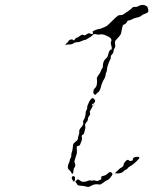

<svg xmlns="http://www.w3.org/2000/svg" viewBox="-20 -768 617 773"><path d="M271 -57Q275 -62 281 -56Q283 -53 282 -46Q280 -30 272 -43Q266 -53 271 -57ZM419 -74Q427 -77 431 -71Q433 -68 432.5 -65.5Q432 -63 425 -54Q418 -45 411.5 -42.5Q405 -40 395 -32Q385 -24 380 -25Q361 -29 347 -20Q336 -13 326 -17Q321 -19 308.5 -20Q296 -21 294 -22Q292 -23 288 -30L283 -37L288 -42Q292 -46 294 -46Q296 -46 303 -40.5Q310 -35 318.5 -36Q327 -37 334 -40Q341 -43 344 -41.5Q347 -40 353.5 -41.5Q360 -43 365.5 -40.5Q371 -38 375.5 -40.5Q380 -43 384.5 -44.5Q389 -46 388 -52Q387 -55 388 -56.5Q389 -58 391.5 -59Q394 -60 400 -61Q407 -63 412 -68Q417 -73 419 -74ZM526 -136Q539 -138 541 -134Q543 -131 528.5 -117.5Q514 -104 505.5 -99.5Q497 -95 494 -90.5Q491 -86 487 -85Q483 -84 476.5 -77.5Q470 -71 458 -70Q444 -69 444 -71Q443 -73 447 -75Q452 -79 457.5 -85Q463 -91 468 -93Q478 -98 478 -107Q478 -110 484 -117Q494 -129 499 -122Q501 -120 506 -120Q511 -120 513 -122Q515 -124 515 -127Q515 -134 526 -136ZM360 -346Q359 -343 357 -343Q356 -344 357.5 -346Q359 -348 360 -346ZM352 -345Q355 -342 347 -329Q340 -319 342 -315Q345 -309 339 -301Q333 -294 334 -289Q335 -284 328 -276Q323 -269 322.5 -267.5Q322 -266 323 -260Q325 -254 321.5 -242.5Q318 -231 317.5 -229Q317 -227 312.5 -225.5Q308 -224 309.5 -215Q311 -206 307.5 -198.5Q304 -191 302.5 -186Q301 -181 295 -181Q291 -180 290 -179Q289 -178 289 -174Q291 -153 288 -146Q287 -141 282.5 -128.5Q278 -116 281 -112Q286 -102 280 -94Q276 -89 276 -82Q275 -67 270 -68Q269 -69 266 -75Q263 -81 258 -84.5Q253 -88 253 -95.5Q253 -103 257 -111Q261 -119 261 -123Q261 -127 264 -131Q267 -135 267 -143Q267 -151 269.5 -156.5Q272 -162 273 -174Q274 -186 275.5 -189Q277 -192 285.5 -198.5Q294 -205 294 -211Q294 -217 297 -224.5Q300 -232 299 -238.5Q298 -245 305 -253Q318 -267 315 -275Q313 -280 317 -285Q324 -295 325 -315Q325 -320 328 -324Q331 -328 331 -335Q331 -342 334.5 -348.5Q338 -355 338 -356.5Q338 -358 343.5 -365.5Q349 -373 352.5 -373Q356 -373 359.5 -369Q363 -365 363 -362Q363 -359 360 -354.5Q357 -350 354.5 -350Q352 -350 351 -348.5Q350 -347 352 -345ZM546 -747Q557 -750 567 -745Q569 -744 570.5 -743Q572 -742 573 -740.5Q574 -739 574.5 -737.5Q575 -736 576 -732Q579 -723 575.5 -719Q572 -715 563.5 -712.5Q555 -710 548.5 -704.5Q542 -699 532 -697.5Q522 -696 513 -691Q504 -686 500 -686Q493 -686 490 -678Q488 -673 481.5 -670.5Q475 -668 474 -664Q473 -660 471 -652Q469 -644 468 -636Q467 -628 454 -615Q444 -604 443 -601Q442 -598 444 -585Q445 -579 441 -573.5Q437 -568 437 -561.5Q437 -555 431 -549Q425 -543 426 -537.5Q427 -532 424 -529Q422 -526 419 -518.5Q416 -511 413.5 -503Q411 -495 411 -490Q411 -483 408 -477Q405 -471 405 -465.5Q405 -460 400 -451Q390 -435 386 -417Q381 -399 374 -396Q370 -393 368 -390Q364 -383 358 -390Q355 -392 356 -400.5Q357 -409 362.5 -413.5Q368 -418 370 -429Q372 -442 370 -450Q369 -456 376.5 -465.5Q384 -475 386.5 -483Q389 -491 391.5 -493Q394 -495 394 -501Q394 -522 407 -533Q413 -537 415 -547Q419 -561 421 -564Q423 -567 426 -568Q429 -568 429.5 -569Q430 -570 430 -576Q428 -585 426.5 -591Q425 -597 427 -600Q435 -614 407 -625Q394 -631 384.5 -629.5Q375 -628 371 -629Q357 -633 354 -628Q351 -622 327 -609Q322 -606 319.5 -606.5Q317 -607 308 -602.5Q299 -598 290.5 -598Q282 -598 278 -595Q270 -588 256 -589Q250 -589 247 -588Q244 -587 243 -588Q244 -591 248 -594Q253 -597 255 -601Q256 -606 263.5 -608.5Q271 -611 273 -608Q274 -605 277.5 -606Q281 -607 282 -611Q285 -615 290 -616.5Q295 -618 302 -623.5Q309 -629 313 -628Q314 -628 316 -627Q318 -626 319 -626Q323 -625 329 -630Q338 -637 345 -632Q349 -630 352 -631Q355 -632 354 -635.5Q353 -639 353 -640Q353 -642 357 -644Q361 -646 366.5 -648Q372 -650 376 -651Q383 -651 392.5 -655.5Q402 -660 406.5 -661.5Q411 -663 433 -685Q449 -701 453.5 -704Q458 -707 462 -707Q469 -707 475 -709Q480 -712 495 -722.5Q510 -733 513 -737Q516 -741 523 -740Q530 -739 535.5 -742.5Q541 -746 546 -747Z"/></svg>

Font: TT2020 Style D
Style: Italic
Weight: 400
Italic angle: -15°
Version: Version 0.2.000